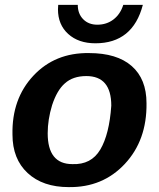

<svg xmlns="http://www.w3.org/2000/svg" viewBox="-20 -755 651 785"><path d="M579 -333Q581 -182 490.5 -85Q400 12 261 10Q155 10 93 -47.5Q31 -105 31 -205Q28 -351 116.5 -445.5Q205 -540 344 -538Q458 -538 518.5 -485Q579 -432 579 -333ZM435 -323Q435 -444 333 -444Q278 -444 245 -414Q213 -386 193 -325Q175 -266 175 -210Q175 -84 276 -84Q353 -81 390 -143.5Q427 -206 435 -323ZM370 -578Q301 -578 259 -616Q217 -654 217 -717L218 -735H298Q298 -699 320 -676.5Q342 -654 378 -654Q416 -654 444 -675.5Q472 -697 484 -735H564Q523 -578 370 -578Z"/></svg>

Font: Libra Sans
Style: Bold Italic
Weight: 700
Italic angle: -12°
Foundry: Context Ltd
Version: Version 1.002